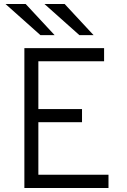

<svg xmlns="http://www.w3.org/2000/svg" viewBox="-20 -941 634 961"><path d="M102 0V-700H501V-634.5H172V-395H390.5V-329.5H172V-66.5H523V0ZM182.5 -765 7.5 -921H108.5L253.5 -765ZM377.5 -765 202.5 -921H303.5L448.5 -765Z"/></svg>

Font: Overpass Light
Style: Regular
Weight: 300
Designer: Delve Withrington, Dave Bailey, Thomas Jockin
Foundry: Delve Fonts LLC
Version: Version 4.000; ttfautohint (v1.8.3)